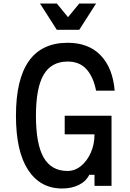

<svg xmlns="http://www.w3.org/2000/svg" viewBox="-20 -1060 740 1095"><path d="M334 15Q210 15 140.5 -90.5Q71 -196 71 -400Q71 -816 366 -816Q485 -816 554 -744.5Q623 -673 634 -543H528Q512 -623 472.5 -666Q433 -709 366 -709Q273 -709 229 -634Q185 -559 185 -400Q185 -238 229 -161.5Q273 -85 365 -85Q407 -85 442 -113.5Q477 -142 498 -189.5Q519 -237 519 -294H349V-400H616V0H519V-63H489Q471 -26 430 -5.5Q389 15 334 15ZM528 -1040 432 -890H304L208 -1040H304L368 -962L432 -1040Z"/></svg>

Font: Martian Mono
Style: Regular
Weight: 400
Monospace: yes
Designer: Roman Shamin
Foundry: Evil Martians
Version: Version 1.000; ttfautohint (v1.8.4.7-5d5b)